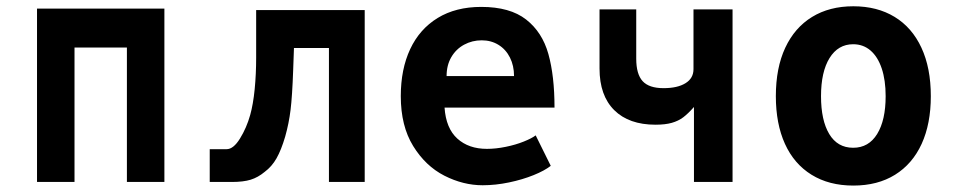

<svg xmlns="http://www.w3.org/2000/svg" viewBox="-20 -580 3040 612"><path d="M98 -552.5H504V0H384.5V-428.5H217.5V0H98Z M648.5 -104.5H702.5Q724 -104.5 745 -138.5Q766 -172.5 777.5 -213.5Q787 -247.5 791.8 -295.8Q796.5 -344 796.5 -396.5V-548H1142.5V0H1028.5V-427H917L914.5 -357Q911.5 -273 906.2 -230Q901 -187 889 -144.5Q876.5 -102 861.5 -75.5Q846.5 -49 823.5 -32Q802.5 -14.5 779 -7.2Q755.5 0 720 0H648.5Z M1257.5 -273.5Q1257.5 -359.5 1287.5 -423.5Q1317.5 -487.5 1375.2 -522.8Q1433 -558 1514 -558Q1605.5 -558 1657 -517.8Q1708.5 -477.5 1728 -407.8Q1747.5 -338 1747.5 -237H1397Q1401.5 -171 1437.8 -138.2Q1474 -105.5 1532 -105.5Q1560.5 -105.5 1592.2 -112Q1624 -118.5 1649.5 -128.8Q1675 -139 1687.5 -148.5L1735.5 -51.5Q1716 -36 1680.8 -21.8Q1645.5 -7.5 1602.5 1.5Q1559.5 10.5 1518.5 10.5Q1456.5 10.5 1396.5 -20Q1336.5 -50.5 1297 -114.5Q1257.5 -178.5 1257.5 -273.5ZM1515.5 -451.5Q1485 -451.5 1459.2 -437.5Q1433.5 -423.5 1418.5 -397.8Q1403.5 -372 1403.5 -337.5H1618.5Q1618.5 -370.5 1605.5 -396.5Q1592.5 -422.5 1569 -437Q1545.5 -451.5 1515.5 -451.5Z M2192 -239Q2173.5 -218 2158 -206.2Q2142.5 -194.5 2121.5 -188.5Q2100.5 -182.5 2069.5 -182.5Q1984.5 -182.5 1937.8 -229Q1891 -275.5 1891 -361.5V-550H2008V-393Q2008 -343.5 2028.5 -321.2Q2049 -299 2095 -299Q2139.5 -299 2165 -314.8Q2190.5 -330.5 2190.5 -359.5V-550H2315V0H2192Z M2453 -273.5Q2453 -363.5 2483 -427.8Q2513 -492 2568.5 -526Q2624 -560 2700 -560Q2776 -560 2831.5 -526.2Q2887 -492.5 2917 -428Q2947 -363.5 2947 -273.5Q2947 -185.5 2917.8 -121.5Q2888.5 -57.5 2833 -23Q2777.5 11.5 2700 11.5Q2622.5 11.5 2566.8 -23Q2511 -57.5 2482 -121.5Q2453 -185.5 2453 -273.5ZM2803 -273.5Q2803 -324.5 2790.5 -361.8Q2778 -399 2754.8 -419Q2731.5 -439 2699.5 -439Q2651.5 -439 2624.2 -395Q2597 -351 2597 -273.5Q2597 -196.5 2623.2 -152.8Q2649.5 -109 2699.5 -109Q2749 -109 2776 -153Q2803 -197 2803 -273.5Z"/></svg>

Font: JuliaMono ExtraBold
Style: Regular
Weight: 800
Monospace: yes
Designer: cormullion
Foundry: corm
Version: Version 0.055; ttfautohint (v1.8.4)